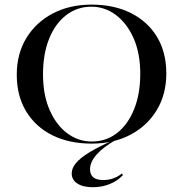

<svg xmlns="http://www.w3.org/2000/svg" viewBox="-20 -602 783 820"><path d="M371 11.3Q275 11.3 203.2 -24.6Q131.5 -60.5 91.5 -126.6Q51.6 -192.7 51.6 -283.1Q51.6 -371.8 92.3 -439.1Q133.1 -506.5 205.2 -544.4Q277.4 -582.3 371 -582.3Q466.9 -582.3 538.7 -546.4Q610.5 -510.5 650.4 -444.8Q690.3 -379 690.3 -287.9Q690.3 -199.2 649.6 -131.9Q608.9 -64.5 537.1 -26.6Q465.3 11.3 371 11.3ZM371.8 2.4Q433.1 2.4 479.4 -33.5Q525.8 -69.4 552.4 -134.7Q579 -200 579 -286.3Q579 -375 550.4 -439.1Q521.8 -503.2 474.6 -538.3Q427.4 -573.4 370.2 -573.4Q309.7 -573.4 262.9 -537.5Q216.1 -501.6 189.9 -436.7Q163.7 -371.8 163.7 -284.7Q163.7 -196.8 191.9 -132.3Q220.2 -67.7 267.3 -32.7Q314.5 2.4 371.8 2.4ZM376.6 197.6Q334.7 197.6 310.5 181.9Q286.3 166.1 286.3 138.7Q286.3 116.1 304.4 94.4Q322.6 72.6 362.1 48.4Q401.6 24.2 464.5 -3.2H472.6Q419.4 27.4 391.9 58.9Q364.5 90.3 364.5 121Q364.5 166.9 421 166.9Q466.9 166.9 500.8 138.7L504.8 146Q481.5 171 448 184.3Q414.5 197.6 376.6 197.6Z"/></svg>

Font: Playfair 144pt SemiExpanded SemiBold
Style: Regular
Weight: 600
Width: 6
Designer: Claus Eggers Sørensen
Foundry: Claus Eggers Sørensen
Version: Version 2.203